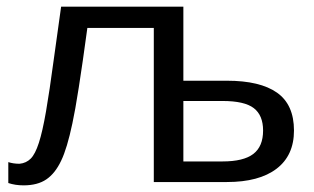

<svg xmlns="http://www.w3.org/2000/svg" viewBox="-20 -548 946 578"><path d="M663 -305Q763 -305 814 -269Q865 -233 865 -155Q865 -80 812.5 -40Q760 0 663 0H443V-464H243Q214 -250 198 -177Q182 -101 164 -64Q146 -26 119.5 -8Q93 10 51 10Q26 10 5 3V-60Q20 -55 39 -55Q59 -57 72.5 -70.5Q86 -84 97 -118Q108 -152 118.5 -212.5Q129 -273 142 -370L164 -528H532V-305ZM532 -62H650Q713 -62 742.5 -84.5Q772 -107 772 -155Q772 -201 744 -222.5Q716 -244 650 -244H532Z"/></svg>

Font: Libra Sans
Style: Regular
Weight: 400
Foundry: Context Ltd
Version: Version 1.000; ttfautohint (v1.3)